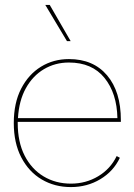

<svg xmlns="http://www.w3.org/2000/svg" viewBox="-20 -750 544 780"><path d="M268 10Q202 10 149.5 -21Q97 -52 66.5 -110.5Q36 -169 36 -250Q36 -332 66 -390Q96 -448 146.5 -479Q197 -510 260 -510Q359 -510 415 -444Q471 -378 471 -262V-255H52V-250Q52 -173 80 -118Q108 -63 157 -33.5Q206 -4 268 -4Q329 -4 379 -34Q429 -64 454 -116L467 -109Q441 -54 387.5 -22Q334 10 268 10ZM53 -270H457Q455 -371 404.5 -433.5Q354 -496 260 -496Q204 -496 158.5 -469Q113 -442 85 -391.5Q57 -341 53 -270ZM182 -730 267 -583H252L164 -730Z"/></svg>

Font: Prodigy Sans Thin
Style: Regular
Weight: 100
Designer: Wei Huang
Foundry: Wei Huang
Version: Version 1.003; ttfautohint (v1.8.3)